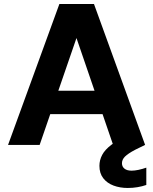

<svg xmlns="http://www.w3.org/2000/svg" viewBox="-20 -720 761 954"><path d="M20 0 275 -700H447L701 0H542L360 -531L177 0ZM131 -153 170 -269H538L576 -153ZM615 214Q576 214 544 202Q512 190 493 165.5Q474 141 474 104Q474 76 487.5 50Q501 24 534 -1Q567 -26 626 -50L669 -69L701 0L652 24Q616 43 601 58Q586 73 586 91Q586 108 598.5 118Q611 128 634 128Q649 128 668 124Q687 120 707 113V199Q687 206 663.5 210Q640 214 615 214Z"/></svg>

Font: DM Sans 18pt Black
Style: Regular
Weight: 900
Designer: Colophon Foundry, Jonny Pinhorn
Foundry: Colophon Foundry
Version: Version 4.004;gftools[0.9.30]